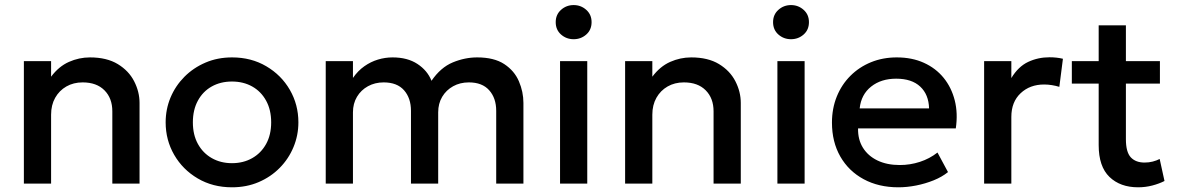

<svg xmlns="http://www.w3.org/2000/svg" viewBox="-20 -742 4765 776"><path d="M76.5 0V-495H186.5V-432Q217.5 -473.5 258.5 -491.8Q299.5 -510 343.5 -510Q411.5 -510 456 -483Q500.5 -456 522.2 -413.5Q544 -371 544 -326V0H434V-292Q434 -345 402.2 -377Q370.5 -409 314 -409Q277 -409 248.2 -392.5Q219.5 -376 203 -346.8Q186.5 -317.5 186.5 -278.5V0Z M917.5 15Q840 15 779.2 -20.8Q718.5 -56.5 684 -116.2Q649.5 -176 649.5 -247.5Q649.5 -300.5 669.2 -347.8Q689 -395 725.2 -431.5Q761.5 -468 810.5 -489Q859.5 -510 918 -510Q995.5 -510 1056.2 -474.2Q1117 -438.5 1151.5 -378.8Q1186 -319 1186 -247.5Q1186 -195 1166.2 -147.5Q1146.5 -100 1110.5 -63.5Q1074.5 -27 1025.5 -6Q976.5 15 917.5 15ZM917.5 -82.5Q963.5 -82.5 999.2 -102.8Q1035 -123 1055.5 -160Q1076 -197 1076 -247.5Q1076 -298 1055.5 -335.2Q1035 -372.5 999.2 -392.5Q963.5 -412.5 917.5 -412.5Q871.5 -412.5 835.8 -392.5Q800 -372.5 779.8 -335.2Q759.5 -298 759.5 -247.5Q759.5 -197 780 -160Q800.5 -123 836.2 -102.8Q872 -82.5 917.5 -82.5Z M1296.5 0V-495H1406.5V-427Q1426.5 -456 1452.5 -474.2Q1478.5 -492.5 1507.5 -501.2Q1536.5 -510 1566.5 -510Q1627 -510 1667.2 -483.5Q1707.5 -457 1724 -415.5Q1761 -469.5 1810 -489.8Q1859 -510 1908.5 -510Q1977 -510 2018 -483Q2059 -456 2077.2 -413.5Q2095.5 -371 2095.5 -326V0H1985.5V-294Q1985.5 -345.5 1957.2 -377.2Q1929 -409 1875 -409Q1839.5 -409 1811.5 -393.5Q1783.5 -378 1767.2 -350.8Q1751 -323.5 1751 -288V0H1641V-294Q1641 -345.5 1613 -377.2Q1585 -409 1530.5 -409Q1495.5 -409 1467.2 -393.5Q1439 -378 1422.8 -350.8Q1406.5 -323.5 1406.5 -288V0Z M2243.5 0V-495H2353.5V0ZM2298.5 -583.5Q2269 -583.5 2247.5 -602.5Q2226 -621.5 2226 -652.5Q2226 -683 2247.5 -702.2Q2269 -721.5 2298.5 -721.5Q2328 -721.5 2349.5 -702.2Q2371 -683 2371 -652.5Q2371 -621.5 2349.5 -602.5Q2328 -583.5 2298.5 -583.5Z M2506.5 0V-495H2616.5V-432Q2647.5 -473.5 2688.5 -491.8Q2729.5 -510 2773.5 -510Q2841.5 -510 2886 -483Q2930.5 -456 2952.2 -413.5Q2974 -371 2974 -326V0H2864V-292Q2864 -345 2832.2 -377Q2800.5 -409 2744 -409Q2707 -409 2678.2 -392.5Q2649.5 -376 2633 -346.8Q2616.5 -317.5 2616.5 -278.5V0Z M3122 0V-495H3232V0ZM3177 -583.5Q3147.5 -583.5 3126 -602.5Q3104.5 -621.5 3104.5 -652.5Q3104.5 -683 3126 -702.2Q3147.5 -721.5 3177 -721.5Q3206.5 -721.5 3228 -702.2Q3249.5 -683 3249.5 -652.5Q3249.5 -621.5 3228 -602.5Q3206.5 -583.5 3177 -583.5Z M3611 15Q3531 15 3470.5 -17.8Q3410 -50.5 3376.2 -109.5Q3342.5 -168.5 3342.5 -246.5Q3342.5 -303.5 3362 -351.8Q3381.5 -400 3417 -435.5Q3452.5 -471 3500.2 -490.5Q3548 -510 3604.5 -510Q3666 -510 3714 -488.2Q3762 -466.5 3793.8 -427.5Q3825.5 -388.5 3838.8 -336.2Q3852 -284 3843 -223H3448Q3447 -178.5 3467.5 -145.2Q3488 -112 3526.2 -93.5Q3564.5 -75 3616.5 -75Q3658.5 -75 3697.8 -87.8Q3737 -100.5 3769 -125.5L3811.5 -46.5Q3787.5 -27 3753.5 -13.2Q3719.5 0.5 3682.5 7.8Q3645.5 15 3611 15ZM3454.5 -304H3735Q3733.5 -360 3699.2 -392Q3665 -424 3602 -424Q3541 -424 3500.8 -392Q3460.5 -360 3454.5 -304Z M3957.5 0V-495H4067.5V-426.5Q4095.5 -473 4135.5 -491.8Q4175.5 -510.5 4221.5 -510.5Q4236.5 -510.5 4250 -509Q4263.5 -507.5 4276 -504.5L4261.5 -391Q4246.5 -395.5 4231 -398Q4215.5 -400.5 4200 -400.5Q4142.5 -400.5 4105 -365.2Q4067.5 -330 4067.5 -269.5V0Z M4580 15Q4507.5 15 4464 -27Q4420.5 -69 4420.5 -155.5V-639.5H4530.5V-495H4668V-404H4530.5V-179.5Q4530.5 -127.5 4550.2 -106.2Q4570 -85 4606 -85Q4623.5 -85 4639 -89Q4654.5 -93 4667 -99.5L4686.5 -10.5Q4665 0.5 4637.2 7.8Q4609.5 15 4580 15ZM4312 -404V-495H4435V-404Z"/></svg>

Font: Geologica Cursive
Style: Regular
Weight: 400
Designer: Sindre Bremnes, Frode Helland
Foundry: Monokrom Skriftforlag AS
Version: Version 1.010;gftools[0.9.28]